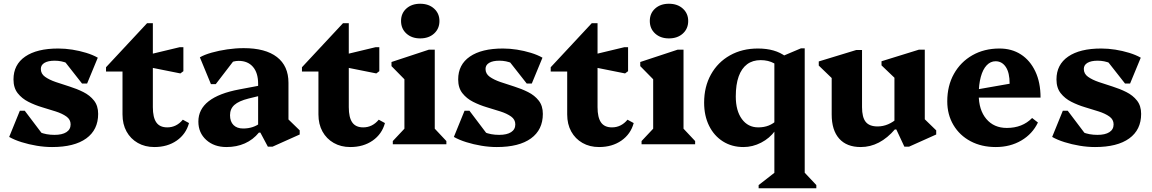

<svg xmlns="http://www.w3.org/2000/svg" viewBox="-20 -770 6148 1025"><path d="M258 15Q218 15 176 8Q134 1 95.5 -11Q57 -23 29 -39L86 -179H112L239 -11H143L142 -105Q158 -79 192 -64.5Q226 -50 271 -50Q312 -50 334.5 -64.5Q357 -79 357 -106Q357 -132 334.5 -148Q312 -164 277.5 -175Q243 -186 204.5 -197.5Q166 -209 131.5 -226.5Q97 -244 74.5 -272.5Q52 -301 52 -346Q52 -425 114.5 -468Q177 -511 291 -511Q328 -511 366 -505Q404 -499 440 -488Q476 -477 502 -462L445 -324H418L290 -487H388L389 -393Q374 -418 341 -432Q308 -446 272 -446Q237 -446 217.5 -434.5Q198 -423 198 -402Q198 -376 220.5 -360Q243 -344 278 -332Q313 -320 351.5 -308Q390 -296 425 -278.5Q460 -261 482 -233Q504 -205 504 -162Q504 -77 440.5 -31Q377 15 258 15Z M804 15Q754 15 715.5 -7Q677 -29 655.5 -68Q634 -107 634 -159V-462L677 -388H546V-411L765 -646H796V-198Q796 -143 814.5 -116.5Q833 -90 873 -90Q922 -90 956 -131L989 -113Q973 -54 923.5 -19.5Q874 15 804 15ZM943 -378 743 -418V-471L939 -518H959V-390Z M1410 13 1370 -62H1358V-323Q1358 -381 1330.5 -413Q1303 -445 1254 -445Q1226 -445 1201.5 -431Q1177 -417 1162 -393L1163 -489H1261L1132 -321H1106L1047 -464Q1071 -478 1110 -489Q1149 -500 1193.5 -506.5Q1238 -513 1281 -513Q1397 -513 1458.5 -465.5Q1520 -418 1520 -328V-100L1477 -174L1580 -74V-52L1435 13ZM1189 15Q1123 15 1081 -23Q1039 -61 1039 -121Q1039 -252 1259 -293L1381 -316V-262L1307 -244Q1255 -231 1231.5 -210Q1208 -189 1208 -155Q1208 -121 1226.5 -102.5Q1245 -84 1278 -84Q1334 -84 1373 -116V-62H1362Q1331 -24 1287 -4.5Q1243 15 1189 15Z M1850 15Q1800 15 1761.5 -7Q1723 -29 1701.5 -68Q1680 -107 1680 -159V-462L1723 -388H1592V-411L1811 -646H1842V-198Q1842 -143 1860.5 -116.5Q1879 -90 1919 -90Q1968 -90 2002 -131L2035 -113Q2019 -54 1969.5 -19.5Q1920 15 1850 15ZM1989 -378 1789 -418V-471L1985 -518H2005V-390Z M2077 0V-17L2155 -100L2139 -72V-378L2182 -303L2070 -417V-439L2270 -505H2301V-71L2286 -99L2363 -17V0ZM2223 -565Q2178 -565 2149.5 -591Q2121 -617 2121 -658Q2121 -699 2149.5 -724.5Q2178 -750 2223 -750Q2269 -750 2297.5 -724Q2326 -698 2326 -658Q2326 -617 2297.5 -591Q2269 -565 2223 -565Z M2632 15Q2592 15 2550 8Q2508 1 2469.5 -11Q2431 -23 2403 -39L2460 -179H2486L2613 -11H2517L2516 -105Q2532 -79 2566 -64.5Q2600 -50 2645 -50Q2686 -50 2708.5 -64.5Q2731 -79 2731 -106Q2731 -132 2708.5 -148Q2686 -164 2651.5 -175Q2617 -186 2578.5 -197.5Q2540 -209 2505.5 -226.5Q2471 -244 2448.5 -272.5Q2426 -301 2426 -346Q2426 -425 2488.5 -468Q2551 -511 2665 -511Q2702 -511 2740 -505Q2778 -499 2814 -488Q2850 -477 2876 -462L2819 -324H2792L2664 -487H2762L2763 -393Q2748 -418 2715 -432Q2682 -446 2646 -446Q2611 -446 2591.5 -434.5Q2572 -423 2572 -402Q2572 -376 2594.5 -360Q2617 -344 2652 -332Q2687 -320 2725.5 -308Q2764 -296 2799 -278.5Q2834 -261 2856 -233Q2878 -205 2878 -162Q2878 -77 2814.5 -31Q2751 15 2632 15Z M3178 15Q3128 15 3089.5 -7Q3051 -29 3029.5 -68Q3008 -107 3008 -159V-462L3051 -388H2920V-411L3139 -646H3170V-198Q3170 -143 3188.5 -116.5Q3207 -90 3247 -90Q3296 -90 3330 -131L3363 -113Q3347 -54 3297.5 -19.5Q3248 15 3178 15ZM3317 -378 3117 -418V-471L3313 -518H3333V-390Z M3405 0V-17L3483 -100L3467 -72V-378L3510 -303L3398 -417V-439L3598 -505H3629V-71L3614 -99L3691 -17V0ZM3551 -565Q3506 -565 3477.5 -591Q3449 -617 3449 -658Q3449 -699 3477.5 -724.5Q3506 -750 3551 -750Q3597 -750 3625.5 -724Q3654 -698 3654 -658Q3654 -617 3625.5 -591Q3597 -565 3551 -565Z M3949 15Q3887 15 3839.5 -15Q3792 -45 3765.5 -98.5Q3739 -152 3739 -222Q3739 -307 3775.5 -372.5Q3812 -438 3877 -474.5Q3942 -511 4026 -511Q4119 -511 4175 -468V-375Q4145 -414 4113.5 -431.5Q4082 -449 4041 -449Q3998 -449 3968.5 -427Q3939 -405 3923.5 -362Q3908 -319 3908 -255Q3908 -179 3940.5 -134.5Q3973 -90 4028 -90Q4059 -90 4084 -100Q4109 -110 4129 -130V-72H4118Q4089 -32 4043.5 -8.5Q3998 15 3949 15ZM4030 235V218L4129 141L4114 165V-452L4256 -512H4276V163L4260 135L4338 218V235Z M4575 15Q4500 15 4460 -30Q4420 -75 4420 -159V-403L4463 -312L4351 -420V-442L4551 -503H4582V-198Q4582 -144 4601.5 -119.5Q4621 -95 4665 -95Q4694 -95 4721 -106.5Q4748 -118 4771 -139V-81H4759Q4718 -33 4672 -9Q4626 15 4575 15ZM4808 13 4765 -79H4755V-404L4798 -314L4686 -421V-443L4886 -505H4917V-100L4875 -174L4978 -74V-52L4833 13Z M5296 15Q5220 15 5161.5 -16Q5103 -47 5070 -102.5Q5037 -158 5037 -229Q5037 -312 5072.5 -375.5Q5108 -439 5171 -475Q5234 -511 5316 -511Q5381 -511 5430 -479.5Q5479 -448 5507 -389Q5535 -330 5535 -249H5153V-285L5370 -323Q5370 -382 5349.5 -412.5Q5329 -443 5295 -443Q5268 -443 5247.5 -421.5Q5227 -400 5216 -359.5Q5205 -319 5205 -265Q5205 -183 5245.5 -135Q5286 -87 5355 -87Q5438 -87 5490 -140L5521 -116Q5492 -55 5432.5 -20Q5373 15 5296 15Z M5826 15Q5786 15 5744 8Q5702 1 5663.5 -11Q5625 -23 5597 -39L5654 -179H5680L5807 -11H5711L5710 -105Q5726 -79 5760 -64.5Q5794 -50 5839 -50Q5880 -50 5902.5 -64.5Q5925 -79 5925 -106Q5925 -132 5902.5 -148Q5880 -164 5845.5 -175Q5811 -186 5772.5 -197.5Q5734 -209 5699.5 -226.5Q5665 -244 5642.5 -272.5Q5620 -301 5620 -346Q5620 -425 5682.5 -468Q5745 -511 5859 -511Q5896 -511 5934 -505Q5972 -499 6008 -488Q6044 -477 6070 -462L6013 -324H5986L5858 -487H5956L5957 -393Q5942 -418 5909 -432Q5876 -446 5840 -446Q5805 -446 5785.5 -434.5Q5766 -423 5766 -402Q5766 -376 5788.5 -360Q5811 -344 5846 -332Q5881 -320 5919.5 -308Q5958 -296 5993 -278.5Q6028 -261 6050 -233Q6072 -205 6072 -162Q6072 -77 6008.5 -31Q5945 15 5826 15Z"/></svg>

Font: Platypi Light
Style: Bold
Weight: 700
Version: Version 1.200